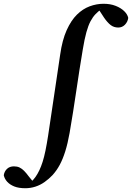

<svg xmlns="http://www.w3.org/2000/svg" viewBox="-184 -759 700 1018"><path d="M-50 239Q-85 239 -108.5 229.5Q-132 220 -146 204.5Q-160 189 -164 170Q-161 150 -147 136.5Q-133 123 -110 123Q-93 123 -80.5 129Q-68 135 -56.5 146.5Q-45 158 -31 177L-9 204L-26 202H-9L-17 204Q-5 192 5 178Q15 164 25 143Q34 124 42 99Q50 74 57 40Q64 6 71 -39Q87 -146 103 -253.5Q119 -361 135 -469Q146 -547 169.5 -599Q193 -651 224 -681.5Q255 -712 291.5 -725.5Q328 -739 365 -739Q401 -739 429 -728Q457 -717 474.5 -700Q492 -683 496 -664Q493 -643 478.5 -628Q464 -613 443 -613Q420 -613 403 -626Q386 -639 368 -665L338 -711L356 -712H346L354 -711Q337 -699 322.5 -684Q308 -669 296 -646.5Q284 -624 274 -588Q264 -552 255 -497Q237 -390 220.5 -277Q204 -164 185 -54Q175 2 162 43.5Q149 85 132.5 115.5Q116 146 94 170Q75 190 52.5 206Q30 222 4 230.5Q-22 239 -50 239Z"/></svg>

Font: Source Serif 4 SemiBold
Style: Italic
Weight: 600
Italic angle: -12°
Designer: Frank Grießhammer
Foundry: Adobe Systems Incorporated
Version: Version 4.004;hotconv 1.0.116;makeotfexe 2.5.65601